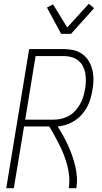

<svg xmlns="http://www.w3.org/2000/svg" viewBox="-20 -994 540 1014"><path d="M13 0 134 -735H316Q343 -735 369 -729Q395 -723 415.5 -708Q436 -693 449 -671Q462 -649 468 -623.5Q474 -598 473.5 -571Q473 -544 468 -517Q464 -494 457.5 -471.5Q451 -449 439.5 -428Q428 -407 411.5 -388.5Q395 -370 374 -356.5Q353 -343 330.5 -335.5Q308 -328 285 -326Q300 -302 313.5 -277.5Q327 -253 339 -227Q351 -201 360.5 -174Q370 -147 377 -118.5Q384 -90 386 -60Q388 -30 383 0H343Q348 -31 345.5 -61Q343 -91 335.5 -119Q328 -147 318 -174Q308 -201 295 -226.5Q282 -252 268.5 -277Q255 -302 240 -326H107L53 0ZM113 -362H262Q283 -362 303 -366.5Q323 -371 342.5 -381.5Q362 -392 377 -408.5Q392 -425 402.5 -443.5Q413 -462 419.5 -482.5Q426 -503 429 -523Q433 -544 433.5 -565.5Q434 -587 430.5 -607Q427 -627 417.5 -645Q408 -663 392.5 -675Q377 -687 357.5 -692.5Q338 -698 316 -698H168ZM303 -815 228 -954 260 -971 335 -849 449 -974 477 -951 355 -815Z"/></svg>

Font: Iosevka Term Curly Extralight
Style: Italic
Weight: 200
Italic angle: -9°
Designer: Belleve Invis
Foundry: Belleve Invis
Version: Version 32.3.0